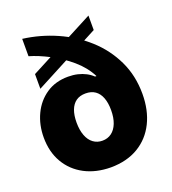

<svg xmlns="http://www.w3.org/2000/svg" viewBox="-140 -869 881 985"><g transform="rotate(-20 300.5 -376.5)"><path d="M454.1 -680.7 93.8 -491.2V-571.3L454.1 -759.8ZM296.9 11.7Q215.8 11.2 154.3 -21.2Q92.8 -53.7 58.6 -112.5Q24.4 -171.4 24.4 -250Q24.4 -318.8 51.5 -376Q78.6 -433.1 128.7 -467Q178.7 -501 248 -501Q275.9 -501 299.8 -495.4Q323.7 -489.7 343.8 -479.2Q363.8 -468.8 378.9 -454.1H386.7Q358.9 -508.8 308.3 -552Q257.8 -595.2 200.4 -625Q143.1 -654.8 93.8 -668.9V-763.7Q189 -751.5 275.9 -713.1Q362.8 -674.8 430.7 -613.3Q498.5 -551.8 537.8 -469.7Q577.1 -387.7 577.1 -288.1Q577.1 -199.2 543.7 -131.6Q510.3 -64 447.5 -26.4Q384.8 11.2 296.9 11.7ZM302.7 -131.8Q331.5 -131.8 352.8 -147.5Q374 -163.1 385.7 -192.9Q397.5 -222.7 397.5 -264.6Q397.5 -304.2 386.7 -332.3Q376 -360.4 355 -375Q334 -389.6 302.7 -389.6Q271.5 -389.6 250.7 -374.8Q230 -359.9 219.5 -332Q209 -304.2 209 -264.6Q209 -223.1 220.5 -193.1Q231.9 -163.1 253.2 -147.5Q274.4 -131.8 302.7 -131.8Z"/></g></svg>

Font: Inter 28pt Black
Style: Regular
Weight: 900
Designer: Rasmus Andersson
Foundry: rsms
Version: Version 4.001;git-66647c0bb